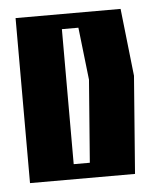

<svg xmlns="http://www.w3.org/2000/svg" viewBox="-40 -475 400 510"><g transform="rotate(-5 160.0 -220.0)"><path d="M20 -440H300L320 -260L300 0H20ZM140 -400V-40H183L200 -260L184 -400Z"/></g></svg>

Font: SOV_poster
Style: Bold
Weight: 700
Version: Version 1.00